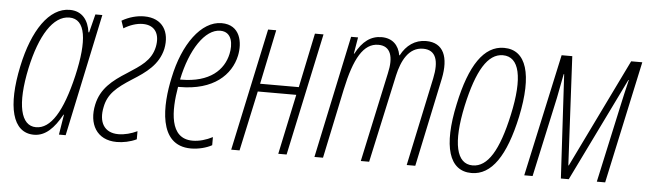

<svg xmlns="http://www.w3.org/2000/svg" viewBox="-40 -677 2786 825"><g transform="rotate(5 1352.5 -264.0)"><path d="M125 10C174 10 211 -27 244 -87H246L232 0H261L373 -528H343L323 -449H320C313 -500 286 -538 232 -538C143 -538 74 -435 41 -278C4 -104 31 10 125 10ZM131 -23C65 -23 43 -114 77 -273C108 -416 163 -505 233 -505C304 -505 316 -413 280 -258C243 -100 194 -23 131 -23Z M482 10C509 10 540 4 567 -9V-44C542 -32 513 -24 486 -24C424 -24 399 -70 413 -135C424 -192 460 -222 524 -263C583 -300 635 -337 651 -406C666 -480 633 -538 553 -538C522 -538 488 -529 457 -511L468 -479C494 -495 523 -505 550 -505C603 -505 625 -467 614 -412C601 -351 556 -325 501 -289C439 -250 391 -212 376 -142C358 -59 394 10 482 10Z M802 10C834 10 869 1 892 -12V-47C865 -33 835 -24 806 -24C705 -24 706 -145 724 -249H731C877 -249 951 -321 969 -405C981 -462 968 -538 887 -538C799 -538 723 -432 693 -286C667 -168 658 10 802 10ZM884 -505C936 -505 941 -450 932 -409C917 -340 859 -281 734 -281H730V-282C757 -412 818 -505 884 -505Z M975 0H1011L1067 -259H1233L1178 0H1214L1327 -528H1290L1241 -293H1074L1123 -528H1088Z M1334 0H1371L1434 -299C1463 -436 1502 -504 1566 -504C1619 -504 1634 -458 1617 -385L1534 0H1570L1653 -380C1667 -442 1696 -504 1759 -504C1815 -504 1829 -457 1813 -381L1732 0H1769L1850 -383C1869 -476 1845 -538 1769 -538C1721 -538 1684 -511 1661 -467H1659C1651 -511 1623 -538 1577 -538C1531 -538 1495 -512 1466 -457H1464L1476 -528H1446Z M2012 10C2099 10 2158 -78 2195 -249C2234 -434 2202 -538 2105 -538C2019 -538 1959 -450 1923 -279C1883 -95 1915 10 2012 10ZM2014 -23C1944 -23 1923 -112 1958 -275C1992 -430 2038 -506 2103 -506C2174 -506 2195 -418 2159 -254C2125 -98 2079 -23 2014 -23Z M2239 0H2275L2350 -344C2358 -384 2363 -410 2370 -448H2372L2397 0H2431L2649 -447H2651C2640 -402 2633 -371 2623 -325L2552 0H2588L2702 -528H2654L2426 -59H2424L2400 -528H2354Z"/></g></svg>

Font: Noto Sans ExtraCondensed ExtraLight
Style: Italic
Weight: 200
Width: 2
Italic angle: -12°
Designer: Monotype Design Team
Foundry: Monotype Imaging Inc.
Version: Version 2.013